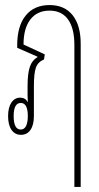

<svg xmlns="http://www.w3.org/2000/svg" viewBox="-20 -528 393 759"><path d="M274 211V-351Q274 -416 249 -451Q224 -486 176 -486Q127 -486 100 -451Q73 -416 73 -352L157 -313L154 -293Q130 -283 122 -261Q114 -239 114 -187V-69Q114 -34 100.5 -14.5Q87 5 63 5Q39 5 25.5 -14.5Q12 -34 12 -69Q12 -103 25 -122.5Q38 -142 60 -142Q80 -142 90 -124Q89 -137 89 -152V-188Q89 -238 98 -264Q107 -290 128 -302V-304L48 -339V-349Q48 -425 81.5 -466.5Q115 -508 176 -508Q235 -508 267 -468Q299 -428 299 -355V211ZM62 -16Q76 -16 83 -30Q90 -44 90 -69Q90 -121 62 -121Q34 -121 34 -69Q34 -16 62 -16Z"/></svg>

Font: Noto Sans Thai Looped UI Condensed Thin
Style: Regular
Weight: 100
Width: 3
Designer: Cadson Demak Team
Foundry: Cadson Demak Co., Ltd.
Version: Version 1.000; ttfautohint (v1.8.4.7-5d5b)